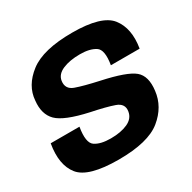

<svg xmlns="http://www.w3.org/2000/svg" viewBox="-153 -831 984 986"><g transform="rotate(-30 339.0 -338.0)"><path d="M278.5 4Q453.5 4 529.8 -58Q606 -120 616 -209Q626.5 -291.5 583.5 -327.8Q540.5 -364 398 -394.5Q309 -414 264 -430.2Q219 -446.5 226 -493.5Q231.5 -529 272.8 -546.8Q314 -564.5 375.5 -564.5Q433 -564.5 466.2 -543.2Q499.5 -522 485 -436H655.5Q674 -548 622.2 -614.2Q570.5 -680.5 396 -680.5Q223 -680.5 143.5 -619.2Q64 -558 58 -473Q49.5 -395.5 92.2 -353Q135 -310.5 272 -280.5Q357.5 -263 404.5 -246.5Q451.5 -230 444 -185.5Q438 -147 397.8 -128.8Q357.5 -110.5 297.5 -110.5Q237 -110.5 204.8 -132.5Q172.5 -154.5 187.5 -243.5H17Q-3.5 -125 48 -60.5Q99.5 4 278.5 4Z"/></g></svg>

Font: Anybody UltraCondensed Thin
Style: Bold Italic
Weight: 700
Italic angle: -10°
Version: Version 1.111